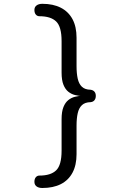

<svg xmlns="http://www.w3.org/2000/svg" viewBox="-20 -792 659 982"><path d="M181.5 106Q239.5 106 267.2 79.2Q295 52.5 295 -21.5V-182Q295 -221 304.5 -244.5Q314 -268 329.5 -280.2Q345 -292.5 363.5 -297Q382 -301.5 400 -302.5V-300.5Q382 -301.5 363.5 -306Q345 -310.5 329.5 -322.8Q314 -335 304.5 -358.5Q295 -382 295 -421V-581.5Q295 -655.5 267.2 -682.2Q239.5 -709 181.5 -709Q170.5 -709 163.2 -717.5Q156 -726 156 -741Q156 -756 167 -764.2Q178 -772.5 196.5 -772.5Q252 -772.5 291 -752.5Q330 -732.5 350.8 -694Q371.5 -655.5 371.5 -599V-453.5Q371.5 -416.5 377.5 -389.8Q383.5 -363 399 -348.2Q414.5 -333.5 443.5 -333Q456.5 -331 463.2 -323Q470 -315 470 -301.5Q470 -288 463.2 -279.5Q456.5 -271 443.5 -269.5Q414.5 -269 399 -254.2Q383.5 -239.5 377.5 -213Q371.5 -186.5 371.5 -149.5V-3.5Q371.5 52.5 350.8 91.2Q330 130 291 149.8Q252 169.5 196.5 169.5Q177.5 169.5 166.8 161.2Q156 153 156 138Q156 123 163.2 114.5Q170.5 106 181.5 106Z"/></svg>

Font: Sono ExtraLight Monospace
Style: Regular
Weight: 400
Version: Version 2.112